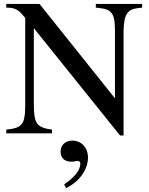

<svg xmlns="http://www.w3.org/2000/svg" viewBox="-20 -682 762 982"><path d="M707 -662H470V-643C514 -638 532 -636 549 -617C564 -600 568 -570 568 -519V-179L182 -662H12V-643C61 -643 76 -631 109 -590V-150C109 -43 94 -28 12 -19V0H246V-19C169 -30 153 -47 153 -150V-538L594 11H612V-507C612 -586 622 -608 641 -625C654 -636 669 -639 707 -643ZM318 280C387 247 430 184 430 124C430 72 395 37 350 37C314 37 290 60 290 94C290 128 311 145 348 145C359 145 369 141 377 141C385 141 391 147 391 154C391 187 363 224 308 261Z"/></svg>

Font: XITS Math
Style: Regular
Weight: 400
Designer: MicroPress Inc., with final additions and corrections provided by Coen Hoffman, Elsevier (retired)
Version: Version 1.108